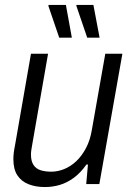

<svg xmlns="http://www.w3.org/2000/svg" viewBox="-20 -743 533 775"><path d="M161 12Q124 12 95 0.5Q66 -11 50 -35.5Q34 -60 34 -100Q34 -113 35.5 -126Q37 -139 40 -153L105 -526H174L110 -159Q108 -148 106.5 -138Q105 -128 105 -119Q105 -93 115 -77.5Q125 -62 143.5 -56Q162 -50 187 -50Q213 -50 239 -60.5Q265 -71 287.5 -92Q310 -113 327 -145Q344 -177 351 -220L405 -526H474L381 0H328L335 -79H329Q305 -45 277.5 -25Q250 -5 221 3.5Q192 12 161 12ZM332 -591 288 -720 289 -723H357L382 -591ZM219 -591 175 -720 177 -723H246L270 -591Z"/></svg>

Font: Archivo SemiCondensed Light
Style: Italic
Weight: 300
Width: 4
Italic angle: -10°
Designer: Hector Gatti
Foundry: Omnibus-Type
Version: Version 2.001